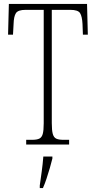

<svg xmlns="http://www.w3.org/2000/svg" viewBox="-20 -734 488 975"><path d="M113 0V-24H143Q167 -24 179.5 -30Q192 -36 197 -53.5Q202 -71 202 -108V-684H110Q72 -684 61 -667.5Q50 -651 49 -612L46 -558H21L25 -714H422L426 -558H401L399 -612Q397 -651 386.5 -667.5Q376 -684 337 -684H243V-109Q243 -72 248 -54Q253 -36 265.5 -30Q278 -24 302 -24H331V0ZM182 208Q187 172 192 136Q197 100 200 61H246V71Q241 92 233 119.5Q225 147 216 174Q207 201 198 221H182Z"/></svg>

Font: Noto Serif Myanmar ExtraCondensed ExtraLight
Style: Regular
Weight: 200
Width: 2
Designer: Ben Mitchell and the Monotype Design Team
Foundry: Monotype Imaging Inc.
Version: Version 2.106; ttfautohint (v1.8.4.7-5d5b)